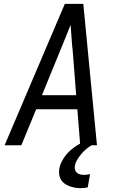

<svg xmlns="http://www.w3.org/2000/svg" viewBox="-20 -755 640 998"><path d="M4 0 317 -735H413L484 0H397L382 -187H168L91 0ZM198 -260H376L358 -490Q354 -524 352 -558Q350 -592 347 -626Q334 -592 320 -558Q306 -524 292 -490ZM399 223Q384 223 369.5 220.5Q355 218 341.5 213Q328 208 316.5 200Q305 192 297.5 180Q290 168 288 153.5Q286 139 288 123Q293 95 310.5 68Q328 41 352.5 21Q377 1 404.5 -13Q432 -27 462 -35L456 0Q440 9 426.5 21Q413 33 401 47.5Q389 62 380 77.5Q371 93 369 110Q367 120 370.5 129.5Q374 139 381.5 144.5Q389 150 398.5 152Q408 154 418 154Q425 154 433 153Q441 152 448 150L436 219Q427 221 418 222Q409 223 399 223Z"/></svg>

Font: Iosevka Aile Oblique
Style: Regular
Weight: 400
Italic angle: -9°
Designer: Belleve Invis
Foundry: Belleve Invis
Version: Version 31.1.0; ttfautohint (v1.8.4)